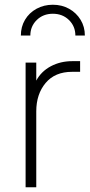

<svg xmlns="http://www.w3.org/2000/svg" viewBox="-20 -790 380 810"><path d="M88 0H133V-320Q133 -393 172.5 -440Q212 -487 284 -487H318V-532H285Q235 -532 194.5 -510.5Q154 -489 133 -450V-526H88ZM68 -640H108Q108 -679 135 -705.5Q162 -732 203 -732Q244 -732 271 -705.5Q298 -679 298 -640H338Q338 -677 320 -706.5Q302 -736 271.5 -753Q241 -770 203 -770Q165 -770 134 -753Q103 -736 85.5 -706.5Q68 -677 68 -640Z"/></svg>

Font: Plus Jakarta Sans ExtraLight
Style: Regular
Weight: 200
Designer: Gumpita Rahayu
Foundry: Tokotype
Version: Version 2.004; ttfautohint (v1.8.3)